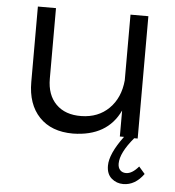

<svg xmlns="http://www.w3.org/2000/svg" viewBox="-52 -575 749 824"><g transform="rotate(5 322.5 -163.5)"><path d="M78 -202V-527H156V-223Q156 -153 195.5 -113.5Q235 -74 304 -75Q377 -76 423.5 -122Q470 -168 477 -244V-527H554V0H539Q482 68 482 114Q482 132 491.5 142Q501 152 517 152Q543 152 571 119L597 149Q560 200 509 200Q480 200 458.5 181.5Q437 163 437 127Q437 76 495 -2H477V-114Q423 1 275 3Q182 3 130 -51.5Q78 -106 78 -202Z"/></g></svg>

Font: Trueno
Style: Lt
Weight: 300
Designer: Julieta Ulanovsky
Foundry: Julieta Ulanovsky
Version: Version 3.001b